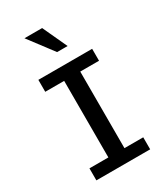

<svg xmlns="http://www.w3.org/2000/svg" viewBox="-234 -1075 1022 1176"><g transform="rotate(-30 277.5 -487.0)"><path d="M87.4 -85H221.2V-626.5H87.4V-710.9H467.8V-626.5H335V-85H467.8V0H87.4ZM272 -800.8 141.1 -974.1H266.1L346.2 -800.8Z"/></g></svg>

Font: Monda Medium
Style: Regular
Weight: 500
Designer: Vernon Adams
Foundry: Vernon Adams
Version: Version 2.200